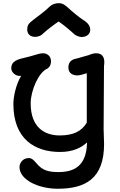

<svg xmlns="http://www.w3.org/2000/svg" viewBox="-20 -934 751 1198"><path d="M101.6 108.4C101.6 187 217.8 243.7 340.3 243.7C510.3 243.7 629.4 182.6 629.4 -35.2C629.4 -70.8 626.5 -98.6 626.5 -127C628.4 -521.5 628.9 -522.5 628.9 -522.9C629.9 -528.8 630.9 -537.1 630.9 -544.9C630.9 -601.6 591.8 -601.6 577.6 -601.6C567.9 -601.6 547.4 -597.2 533.7 -589.8L534.2 -590.3L458.5 -568.8C422.4 -563 406.7 -543.5 406.7 -512.2C406.7 -475.1 436.5 -463.4 463.4 -463.4C475.1 -463.4 502.4 -470.7 521.5 -477.1V-180.2V-168.9C489.7 -114.7 437 -88.9 352.5 -88.9C256.8 -88.9 171.4 -140.1 171.4 -289.1C171.4 -369.1 221.2 -484.4 276.4 -506.3C294.4 -519.5 298.3 -537.1 298.3 -552.2C298.3 -582 275.9 -601.6 249 -601.6C232.4 -601.6 216.8 -596.7 195.3 -590.3C179.2 -585.4 156.2 -578.6 131.8 -573.2C69.3 -560.1 50.3 -541.5 50.3 -507.3C50.3 -486.3 72.8 -460.4 102.5 -460.4C106 -460.4 108.9 -460.4 111.8 -460.9C78.1 -402.8 63.5 -329.1 63.5 -285.2C63.5 -64.5 199.7 14.2 354.5 14.2C433.6 14.2 486.8 -11.7 522.5 -44.9C522.5 -43.5 522.9 -42 522.9 -41C519 98.6 445.8 139.6 345.2 139.6C291 139.6 246.6 133.3 208 85.4C196.3 71.8 180.7 52.2 160.6 52.2C118.2 52.2 101.6 87.4 101.6 108.4ZM198.2 -704.1C224.1 -704.1 238.8 -714.4 249 -724.6C276.4 -750.5 321.3 -783.7 345.7 -799.8C375.5 -780.3 417 -745.1 443.4 -720.7C453.6 -710.9 476.6 -703.1 489.3 -703.1C519 -703.1 543 -720.2 543 -747.6C543 -773.4 526.4 -793.5 497.1 -811C480 -821.3 426.3 -864.7 406.2 -884.3C387.7 -901.9 370.1 -914.1 347.7 -914.1C325.2 -914.1 306.2 -908.7 284.7 -888.2C257.3 -861.3 233.4 -845.7 186.5 -809.1C159.7 -788.1 149.9 -777.8 149.9 -750C149.9 -722.7 168 -704.1 198.2 -704.1Z"/></svg>

Font: Autour One
Style: Regular
Weight: 400
Designer: Eben Sorkin
Foundry: Eben Sorkin
Version: Version 1.002